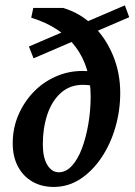

<svg xmlns="http://www.w3.org/2000/svg" viewBox="-20 -702 511 729"><path d="M359.4 -367.2Q343.8 -374 327.6 -377Q311.5 -379.9 294.9 -379.9Q245.1 -379.9 210.9 -349.1Q176.8 -318.4 159.7 -267.1Q142.6 -215.8 142.6 -154.3Q142.6 -103.5 159.7 -75.7Q176.8 -47.9 203.1 -47.9Q230.5 -47.9 252.9 -72.3Q275.4 -96.7 291 -138.2Q306.6 -179.7 315.4 -231Q324.2 -282.2 324.2 -335.9Q324.2 -447.3 267.1 -523.9Q210 -600.6 98.6 -634.8L106.4 -671.9H219.7Q285.2 -652.3 333.5 -605Q381.8 -557.6 409.2 -491.2Q436.5 -424.8 436.5 -349.6Q436.5 -282.2 418 -218.3Q399.4 -154.3 365.2 -103.5Q331.1 -52.7 285.2 -22.5Q239.3 7.8 183.6 7.8Q137.7 7.8 102.5 -12.7Q67.4 -33.2 47.9 -70.3Q28.3 -107.4 28.3 -158.2Q28.3 -214.8 49.3 -264.2Q70.3 -313.5 106.4 -351.6Q142.6 -389.6 190.9 -411.1Q239.3 -432.6 293 -432.6Q316.4 -432.6 336.4 -429.7Q356.4 -426.8 372.1 -420.9ZM107.4 -480.5 89.8 -525.4 454.1 -681.6 470.7 -636.7Z"/></svg>

Font: Crimson Pro SemiBold
Style: Italic
Weight: 600
Italic angle: -12°
Designer: Jacques Le Bailly
Foundry: Baron von Fonthausen
Version: Version 1.003